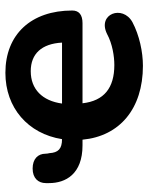

<svg xmlns="http://www.w3.org/2000/svg" viewBox="61 -601 550 712"><g transform="rotate(-90 336.0 -245.0)"><path d="M448 10C499 10 561 -3 610 -29C675 -65 641 -160 566 -123C529 -103 483 -96 451 -96C366 -96 318 -134 309 -214H606C637 -214 653 -227 653 -252C653 -405 564 -500 422 -500C292 -500 196 -416 176 -290C140 -290 126 -304 124 -337C123 -341 122 -346 122 -351C122 -379 103 -399 67 -399C31 -399 13 -378 13 -350V-338C13 -277 46 -214 153 -214H174C187 -76 289 10 448 10ZM308 -290C318 -363 361 -406 428 -406C493 -406 530 -365 534 -290Z"/></g></svg>

Font: SN Pro
Style: Bold
Weight: 700
Designer: Tobias Whetton
Foundry: Supernotes
Version: Version 1.003;Glyphs 3.3 (3324)